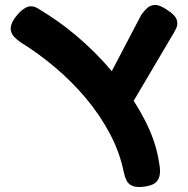

<svg xmlns="http://www.w3.org/2000/svg" viewBox="-20 -605 760 776"><path d="M572 148Q537 154 518.5 147.5Q500 141 492.5 126.5Q485 112 481 94Q465 13 425 -63Q385 -139 328.5 -206.5Q272 -274 203.5 -332Q135 -390 62 -435Q49 -444 38 -455.5Q27 -467 24 -481.5Q21 -496 29.5 -514.5Q38 -533 61 -557Q84 -578 100.5 -579.5Q117 -581 134 -570.5Q151 -560 173 -546Q250 -497 324.5 -429Q399 -361 461 -281.5Q523 -202 565.5 -119.5Q608 -37 621 41Q624 56 626 72.5Q628 89 625 104.5Q622 120 610.5 131.5Q599 143 572 148ZM507 -175 409 -274 551 -545Q563 -562 576 -573.5Q589 -585 608 -585Q627 -585 657 -564Q688 -544 694 -526Q700 -508 692.5 -491.5Q685 -475 674 -458Z"/></svg>

Font: Fredoka Expanded SemiBold
Style: Regular
Weight: 600
Width: 7
Designer: Ben Nathan
Foundry: Milena B. Brandão, Ben Nathan
Version: Version 2.001